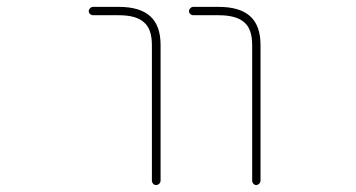

<svg xmlns="http://www.w3.org/2000/svg" viewBox="-20 -564 1040 561"><path d="M716.8 -36.1V-432.6Q716.8 -479.5 693.4 -499Q669.9 -519.5 619.1 -519.5H544.9Q540 -519.5 536.1 -522.9Q532.2 -526.4 532.2 -531.2Q532.2 -536.1 536.1 -540Q540 -543.9 544.9 -543.9H619.1Q680.7 -543.9 710.9 -516.6Q741.2 -489.3 741.2 -432.6V-36.1Q741.2 -31.2 737.3 -27.3Q733.4 -23.4 728.5 -23.4Q723.6 -23.4 720.2 -27.3Q716.8 -31.2 716.8 -36.1ZM423.8 -36.1V-432.6Q423.8 -479.5 400.4 -499Q377.9 -519.5 327.1 -519.5H252Q247.1 -519.5 243.2 -522.9Q239.3 -526.4 239.3 -531.2Q239.3 -536.1 243.2 -540Q247.1 -543.9 252 -543.9H327.1Q388.7 -543.9 418.9 -516.6Q449.2 -489.3 449.2 -432.6V-36.1Q449.2 -31.2 445.3 -27.3Q441.4 -23.4 436 -23.4Q430.7 -23.4 427.2 -27.3Q423.8 -31.2 423.8 -36.1Z"/></svg>

Font: Rounded-X Mgen+ 1m thin
Style: Regular
Weight: 100
Designer: [Source Han Sans]
Ryoko NISHIZUKA  (kana & ideographs); Paul D. Hunt (Latin, Greek & Cyrillic); Wenlong ZHANG  (bopomofo
Version: Version 1.059.20150602